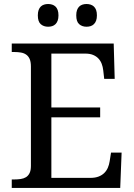

<svg xmlns="http://www.w3.org/2000/svg" viewBox="-20 -929 663 949"><path d="M233.9 -49.8H426.8Q450.7 -49.8 467.5 -56.4Q484.4 -63 495.6 -74.2Q506.8 -85.4 513.2 -100.3Q519.5 -115.2 522 -131.8L528.8 -174.8H581.1L574.2 0H38.1V-42H50.8Q67.4 -42 82.3 -44.2Q97.2 -46.4 108.4 -53.2Q119.6 -60.1 126.2 -73.5Q132.8 -86.9 132.8 -108.9V-600.1Q132.8 -623.5 126.5 -637.7Q120.1 -651.9 108.9 -659.4Q97.7 -667 82.8 -669.4Q67.9 -671.9 50.8 -671.9H38.1V-713.9H542L546.9 -539.1H495.1L490.2 -582Q488.3 -598.6 482.7 -613.5Q477.1 -628.4 466.6 -639.6Q456.1 -650.9 440.2 -657.5Q424.3 -664.1 401.9 -664.1H233.9V-397.9H475.1V-349.1H233.9ZM167 -853Q167 -868.7 170.9 -879.4Q174.8 -890.1 181.6 -896.7Q188.5 -903.3 197.8 -906.2Q207 -909.2 217.8 -909.2Q228.5 -909.2 237.8 -906.2Q247.1 -903.3 254.2 -896.7Q261.2 -890.1 265.1 -879.4Q269 -868.7 269 -853Q269 -837.9 265.1 -827.1Q261.2 -816.4 254.2 -809.6Q247.1 -802.7 237.8 -799.8Q228.5 -796.9 217.8 -796.9Q195.8 -796.9 181.4 -809.6Q167 -822.3 167 -853ZM356.9 -853Q356.9 -868.7 360.8 -879.4Q364.7 -890.1 371.6 -896.7Q378.4 -903.3 387.7 -906.2Q397 -909.2 407.7 -909.2Q418.5 -909.2 427.7 -906.2Q437 -903.3 444.1 -896.7Q451.2 -890.1 455.1 -879.4Q459 -868.7 459 -853Q459 -837.9 455.1 -827.1Q451.2 -816.4 444.1 -809.6Q437 -802.7 427.7 -799.8Q418.5 -796.9 407.7 -796.9Q385.7 -796.9 371.3 -809.6Q356.9 -822.3 356.9 -853Z"/></svg>

Font: Droid Serif
Style: Regular
Weight: 400
Designer: Monotype Design team
Foundry: Monotype Imaging Inc.
Version: Version 1.03